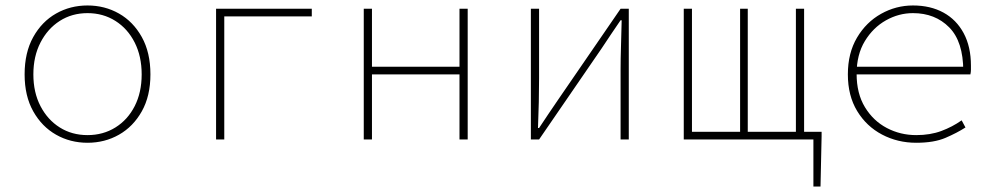

<svg xmlns="http://www.w3.org/2000/svg" viewBox="-20 -510 3640 702"><path d="M300 12Q237 12 185 -17.5Q133 -47 101.5 -103Q70 -159 70 -238Q70 -318 101.5 -374.5Q133 -431 185 -460.5Q237 -490 300 -490Q363 -490 415 -460.5Q467 -431 498.5 -374.5Q530 -318 530 -238Q530 -159 498.5 -103Q467 -47 415 -17.5Q363 12 300 12ZM300 -16Q357 -16 402 -44Q447 -72 472.5 -122Q498 -172 498 -238Q498 -304 472.5 -354.5Q447 -405 402 -433.5Q357 -462 300 -462Q243 -462 198.5 -433.5Q154 -405 128 -354.5Q102 -304 102 -238Q102 -172 128 -122Q154 -72 198.5 -44Q243 -16 300 -16Z M770 0V-478H1120V-450H800V0Z M1310 0V-478H1340V-266H1660V-478H1690V0H1660V-238H1340V0Z M1921 0V-478H1951V-224Q1951 -184 1950 -137Q1949 -90 1947 -42H1951Q1966 -65 1986 -94.5Q2006 -124 2021 -146L2249 -478H2279V0H2249V-254Q2249 -294 2250.5 -341Q2252 -388 2253 -436H2249Q2234 -414 2214 -384.5Q2194 -355 2179 -332L1951 0Z M2480 0V-478H2510V-28H2686V-478H2714V-28H2890V-478H2920V0ZM2954 172V0H2910V-28H2984V-12L2980 172Z M3330 12Q3262 12 3205 -18Q3148 -48 3114 -104Q3080 -160 3080 -238Q3080 -316 3113.5 -372.5Q3147 -429 3201.5 -459.5Q3256 -490 3318 -490Q3382 -490 3429.5 -464Q3477 -438 3503.5 -388.5Q3530 -339 3530 -270Q3530 -263 3530 -255Q3530 -247 3528 -238H3090V-266H3520L3502 -250Q3502 -358 3450.5 -410Q3399 -462 3318 -462Q3266 -462 3219 -435.5Q3172 -409 3142 -359.5Q3112 -310 3112 -240Q3112 -168 3142.5 -118Q3173 -68 3222.5 -42Q3272 -16 3330 -16Q3381 -16 3421.5 -31Q3462 -46 3496 -70L3510 -44Q3479 -24 3437 -6Q3395 12 3330 12Z"/></svg>

Font: Source Code Pro ExtraLight
Style: Regular
Weight: 200
Monospace: yes
Designer: Paul D. Hunt, Teo Tuominen
Foundry: Adobe
Version: Version 1.026;hotconv 1.1.0;makeotfexe 2.6.0